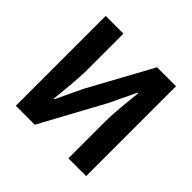

<svg xmlns="http://www.w3.org/2000/svg" viewBox="-178 -929 1118 1118"><g transform="rotate(45 380.5 -370.0)"><path d="M91 0H247L463 -397L538 -555H543C535 -475 524 -382 524 -297V0H670V-740H514L298 -345L223 -186H218C225 -263 237 -361 237 -445V-740H91Z"/></g></svg>

Font: Source Han Sans SC Bold
Style: Regular
Weight: 700
Designer: Ryoko NISHIZUKA (kana & ideographs); Paul D. Hunt (Latin, Greek & Cyrillic); Wenlong ZHANG (bopomofo); Sandoll Communica
Foundry: Adobe Systems Incorporated
Version: Version 1.001;PS 1.001;hotconv 1.0.78;makeotf.lib2.5.61930